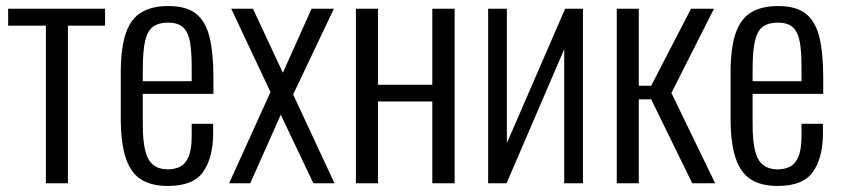

<svg xmlns="http://www.w3.org/2000/svg" viewBox="-20 -607 2790 636"><path d="M132 0V-522H7V-578H328V-522H205V0Z M536 9Q482 9 447.5 -12.5Q413 -34 396.5 -84Q380 -134 380 -217V-363Q380 -449 397 -497.5Q414 -546 449 -566.5Q484 -587 537 -587Q598 -587 630 -561Q662 -535 674.5 -482.5Q687 -430 687 -348V-296H453V-195Q453 -139 461.5 -106.5Q470 -74 488.5 -60Q507 -46 536 -46Q558 -46 576 -54.5Q594 -63 604.5 -87.5Q615 -112 615 -157V-197H686V-165Q686 -86 653.5 -38.5Q621 9 536 9ZM453 -338H615V-386Q615 -432 610 -464.5Q605 -497 588.5 -514.5Q572 -532 536 -532Q506 -532 487.5 -519Q469 -506 461 -472.5Q453 -439 453 -377Z M739 0 876 -302 746 -578H818L917 -366L1012 -578H1086L951 -294L1088 0H1018L910 -227L809 0Z M1159 0V-578H1232V-326H1412V-578H1486V0H1412V-271H1232V0Z M1597 0V-578H1659V-133L1852 -578H1911V0H1849V-444L1658 0Z M2023 0V-578H2096V-323H2137L2269 -578H2345L2204 -299L2349 0H2273L2137 -278H2096V0Z M2556 9Q2502 9 2467.5 -12.5Q2433 -34 2416.5 -84Q2400 -134 2400 -217V-363Q2400 -449 2417 -497.5Q2434 -546 2469 -566.5Q2504 -587 2557 -587Q2618 -587 2650 -561Q2682 -535 2694.5 -482.5Q2707 -430 2707 -348V-296H2473V-195Q2473 -139 2481.5 -106.5Q2490 -74 2508.5 -60Q2527 -46 2556 -46Q2578 -46 2596 -54.5Q2614 -63 2624.5 -87.5Q2635 -112 2635 -157V-197H2706V-165Q2706 -86 2673.5 -38.5Q2641 9 2556 9ZM2473 -338H2635V-386Q2635 -432 2630 -464.5Q2625 -497 2608.5 -514.5Q2592 -532 2556 -532Q2526 -532 2507.5 -519Q2489 -506 2481 -472.5Q2473 -439 2473 -377Z"/></svg>

Font: Oswald Light
Style: Regular
Weight: 300
Designer: Vernon Adams
Foundry: Vernon Adams
Version: Version 4.103;gftools[0.9.33.dev8+g029e19f]